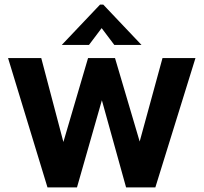

<svg xmlns="http://www.w3.org/2000/svg" viewBox="-20 -813 884 833"><path d="M314 0H186L15 -561H159L255 -197L362 -561H479L586 -199L685 -561H828L654 0H527L422 -378ZM366 -618H248L414 -793H428L594 -618H476L421 -691Z"/></svg>

Font: Open Sauce One
Style: Bold
Weight: 700
Designer: Alfredo Marco Pradil
Foundry: Creative Sauce Fz LLC
Version: Version 1.477